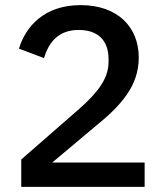

<svg xmlns="http://www.w3.org/2000/svg" viewBox="-20 -730 640 750"><path d="M545 -95H184L353 -237C452 -317 522 -394 522 -505C522 -624 440 -710 295 -710C154 -710 81 -628 54 -540L152 -503C171 -567 210 -613 287 -613C363 -613 404 -572 404 -499V-488C404 -424 363 -370 291 -306L63 -107V0H545Z"/></svg>

Font: IBM Mono Medium
Style: Regular
Weight: 500
Monospace: yes
Designer: Mike Abbink, Paul van der Laan, Pieter van Rosmalen
Foundry: Bold Monday
Version: Version 2.3